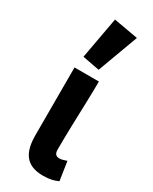

<svg xmlns="http://www.w3.org/2000/svg" viewBox="-204 -822 700 880"><g transform="rotate(30 146.0 -381.5)"><path d="M73 -491V-133C73 -44 103 11 195 11C230 11 253 5 274 -5L259 -104C242 -98 230 -95 222 -95C203 -95 194 -104 194 -127C194 -197 197 -290 200 -383C201 -417 202 -459 202 -491ZM174 -537 253 -751 124 -774 84 -554Z"/></g></svg>

Font: Source Sans Pro SemBd
Style: Regular
Weight: 700
Designer: Paul D. Hunt
Foundry: Adobe Systems Incorporated
Version: Version 2.020;PS 2.0;hotconv 1.0.86;makeotf.lib2.5.63406